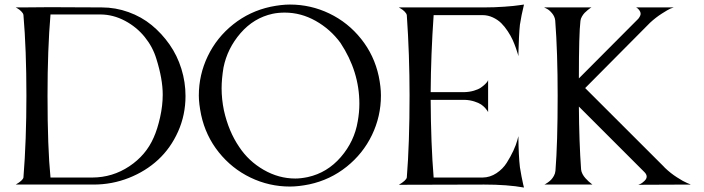

<svg xmlns="http://www.w3.org/2000/svg" viewBox="-20 -821 3125 852"><path d="M662.1 -210.9Q678.7 -248 690.4 -300.3Q702.1 -352.5 702.1 -400.9Q702.1 -470.2 673.8 -560.1Q658.2 -612.3 622.3 -656.7Q586.4 -701.2 534.4 -728.8Q482.4 -756.3 426.8 -756.8H204.1Q190.9 -602.5 190.9 -397Q190.9 -165 204.1 -33.2H390.1Q479.5 -33.7 553.7 -83Q627.9 -132.3 662.1 -210.9ZM199.2 -789.1H207Q239.7 -789.1 313.5 -788.6Q387.2 -788.1 431.2 -788.1Q492.7 -788.1 550.3 -767.3Q607.9 -746.6 653.1 -709.5Q698.2 -672.4 732.4 -623.5Q766.6 -574.7 784.9 -515.6Q803.2 -456.5 803.2 -395Q803.2 -311 770.3 -237.3Q737.3 -163.6 681.9 -112.3Q626.5 -61 551.8 -31.5Q477.1 -2 395 -2H389.2H49.8Q81.1 -20 84 -33.2Q97.2 -197.8 97.2 -397Q97.2 -600.6 84 -754.9Q82.5 -762.7 74 -771Q65.4 -779.3 57.6 -783.7L49.8 -788.1H81.1Z M1567.4 -282.2Q1574.7 -322.3 1574.7 -360.8Q1574.7 -503.9 1490.7 -630.9Q1446.3 -691.4 1380.9 -728.3Q1315.4 -765.1 1243.7 -765.1Q1214.4 -765.1 1189.5 -759.8Q1106.4 -741.7 1047.6 -674.1Q988.8 -606.4 971.7 -521Q963.4 -470.2 963.4 -429.2Q963.4 -380.9 973.6 -331.1Q994.6 -237.3 1041.5 -168.9Q1083 -106 1149.9 -67.4Q1216.8 -28.8 1290.5 -28.8Q1314.9 -28.8 1345.7 -35.2Q1432.1 -54.2 1492.4 -124Q1552.7 -193.8 1567.4 -282.2ZM1180.7 -791Q1228.5 -800.8 1266.6 -800.8Q1358.9 -800.8 1441.7 -761Q1524.4 -721.2 1582.5 -648.4Q1640.6 -575.7 1660.6 -482.9Q1670.4 -435.1 1670.4 -397Q1670.4 -304.7 1630.6 -221.9Q1590.8 -139.2 1518.1 -81.1Q1445.3 -22.9 1352.5 -2.9Q1304.7 6.8 1266.6 6.8Q1174.3 6.8 1091.6 -33Q1008.8 -72.8 950.7 -145.5Q892.6 -218.3 872.6 -311Q862.3 -361.3 862.3 -397Q862.3 -489.3 902.1 -572Q941.9 -654.8 1014.9 -712.9Q1087.9 -771 1180.7 -791Z M2280.3 -216.8Q2281.2 -128.9 2287.1 -79.1Q2289.6 -61 2294.2 -38.3Q2298.8 -15.6 2301.8 -2L2305.2 11.2Q2231.4 -2 2128.4 -2L1750 -1Q1782.2 -20 1785.2 -33.2Q1797.4 -185.5 1797.4 -397Q1797.4 -578.6 1785.2 -753.9Q1783.7 -761.7 1774.9 -770.3Q1766.1 -778.8 1757.8 -783.2L1750 -788.1H2128.4Q2174.3 -788.1 2218.5 -791.3Q2262.7 -794.4 2284.2 -797.9L2305.2 -800.8Q2293 -751 2287.1 -710.9Q2284.7 -689 2283 -654.1Q2281.2 -619.1 2280.8 -595.7L2280.3 -571.8Q2279.3 -575.7 2277.6 -582.3Q2275.9 -588.9 2269.3 -607.7Q2262.7 -626.5 2254.9 -643.8Q2247.1 -661.1 2233.4 -682.1Q2219.7 -703.1 2204.3 -718.3Q2189 -733.4 2167 -743.7Q2145 -753.9 2121.1 -753.9H1904.3Q1892.1 -578.6 1891.1 -412.1H2039.1Q2063 -412.6 2082.8 -418.5Q2102.5 -424.3 2113.8 -432.1Q2125 -439.9 2132.8 -447.5Q2140.6 -455.1 2143.6 -460.4L2146 -465.8V-323.2Q2145 -325.2 2143.1 -328.9Q2141.1 -332.5 2133.1 -341.6Q2125 -350.6 2114.5 -357.7Q2104 -364.7 2084.7 -370.8Q2065.4 -377 2043 -377.9H1891.1Q1892.1 -182.1 1904.3 -33.2H2122.1Q2154.8 -33.7 2183.1 -52.5Q2211.4 -71.3 2228.5 -98.4Q2245.6 -125.5 2258.1 -152.3Q2270.5 -179.2 2275.4 -198.2Z M2812.5 -1Q2816.9 -2.4 2823 -5.4Q2829.1 -8.3 2839.4 -17.8Q2849.6 -27.3 2849.6 -37.1Q2849.6 -47.4 2839.8 -57.1L2548.8 -348.1Q2549.8 -192.4 2558.6 -68.8Q2559.6 -59.1 2564.9 -48.8Q2570.3 -38.6 2577.6 -30.5Q2585 -22.5 2592 -15.9Q2599.1 -9.3 2604 -5.9L2608.9 -2H2395.5Q2397.5 -2.9 2400.4 -4.4Q2403.3 -5.9 2411.4 -11.5Q2419.4 -17.1 2425.8 -23.7Q2432.1 -30.3 2438 -40.8Q2443.8 -51.3 2444.8 -63Q2454.6 -185.1 2454.6 -396Q2454.6 -589.4 2443.8 -730Q2441.9 -747.6 2429.7 -762.2Q2417.5 -776.9 2406.2 -782.2L2394.5 -788.1H2604.5Q2602.5 -787.1 2599.6 -785.2Q2596.7 -783.2 2588.6 -776.9Q2580.6 -770.5 2574.2 -763.9Q2567.9 -757.3 2562.3 -747.6Q2556.6 -737.8 2555.7 -728Q2548.8 -670.9 2548.8 -478V-473.1L2812.5 -737.8Q2822.8 -751 2822.8 -759.8Q2822.8 -767.6 2817.6 -774.7Q2812.5 -781.7 2807.6 -785.2L2802.7 -788.1H2969.7Q2964.4 -786.6 2954.8 -782.7Q2945.3 -778.8 2917.7 -761.2Q2890.1 -743.7 2864.7 -720.2L2576.7 -430.2L2915.5 -91.8Q2918.9 -88.9 2924.3 -83Q2929.7 -77.1 2930.7 -76.2Q2955.1 -52.7 2983.9 -34.2Q3012.7 -15.6 3029.3 -8.8L3045.9 -2Z"/></svg>

Font: Anticva
Style: Regular
Weight: 400
Version: Version 1.000